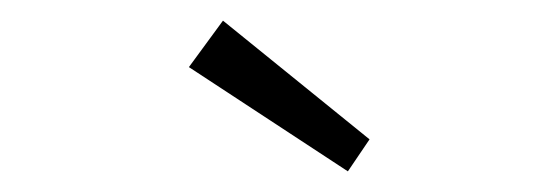

<svg xmlns="http://www.w3.org/2000/svg" viewBox="-20 -764 540 186"><path d="M317 -598 163 -699 196 -744 338 -629Z"/></svg>

Font: Lexend ExtraLight
Style: Regular
Weight: 200
Designer: Bonnie Shaver-Troup, Thomas Jockin
Foundry: Lexend
Version: Version 1.007; ttfautohint (v1.8.3)